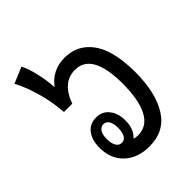

<svg xmlns="http://www.w3.org/2000/svg" viewBox="-186 -722 829 829"><g transform="rotate(-45 229.0 -307.5)"><path d="M238.8 9.8Q167 9.8 124 -30.8Q81.1 -71.3 81.1 -139.2Q81.1 -185.5 102.8 -213.9Q124.5 -242.2 164.1 -242.2Q200.7 -242.2 222.4 -214.4Q244.1 -186.5 244.1 -143.1Q244.1 -90.8 212.9 -63Q223.1 -59.1 236.8 -59.1Q292.5 -59.1 320.3 -112.1Q348.1 -165 348.1 -264.2Q348.1 -452.1 244.1 -452.1Q167 -452.1 132.8 -356.9H82Q77.6 -419.9 60.1 -482.9Q42.5 -545.9 17.1 -594.2L90.8 -625Q105.5 -597.2 116 -551.5Q126.5 -505.9 128.9 -463.9L130.9 -462.9Q149.9 -489.7 180.4 -505.4Q210.9 -521 248 -521Q306.6 -521 346.2 -488Q385.7 -455.1 403.8 -397.9Q421.9 -340.8 421.9 -261.2Q421.9 -135.3 376.2 -62.7Q330.6 9.8 238.8 9.8ZM199.2 -143.1Q199.2 -168 190.7 -183.6Q182.1 -199.2 165 -199.2Q147.9 -199.2 138.9 -183.8Q129.9 -168.5 129.9 -143.1Q129.9 -117.7 138.9 -101.8Q147.9 -85.9 165 -85.9Q182.1 -85.9 190.7 -101.6Q199.2 -117.2 199.2 -143.1Z"/></g></svg>

Font: Noto Sans Thai Looped ExtraCond
Style: Regular
Weight: 400
Width: 2
Designer: Sasikarn Vongin, Ben Mitchell
Foundry: The Fontpad Ltd
Version: Version 1.00